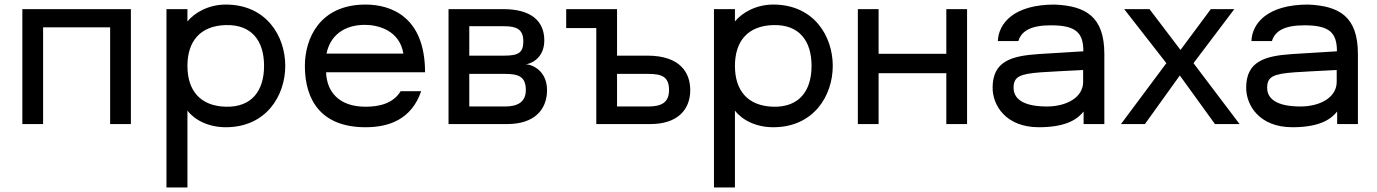

<svg xmlns="http://www.w3.org/2000/svg" viewBox="-20 -544 6040 842"><path d="M463 0H554V-504H78V0H169V-424H463Z M710 278H802V-59C833 -18 894 14 970 14C1148 14 1231 -125 1231 -255C1231 -386 1148 -524 970 -524C894 -524 833 -488 802 -450V-504H710ZM802 -255C802 -363 858 -431 970 -434C1084 -437 1138 -365 1138 -255C1138 -146 1084 -73 970 -76C858 -79 802 -147 802 -255Z M1583 14C1684 14 1784 -19 1827 -144H1737C1703 -88 1639 -76 1583 -76C1466 -76 1413 -142 1410 -227H1844C1844 -473 1692 -524 1583 -524C1382 -524 1317 -375 1317 -255C1317 -103 1390 14 1583 14ZM1412 -309C1427 -385 1486 -435 1580 -435C1637 -435 1732 -412 1749 -309Z M1947 0H2205C2321 0 2379 -61 2379 -149C2379 -231 2317 -262 2284 -262C2300 -262 2367 -283 2367 -367C2367 -451 2310 -504 2187 -504H1947ZM2038 -77V-220H2193C2253 -220 2286 -209 2286 -149C2286 -98 2252 -77 2195 -77ZM2038 -300V-429H2190C2242 -429 2275 -418 2275 -363C2275 -313 2254 -300 2191 -300Z M2595 0H2833C2949 0 3007 -61 3007 -149C3007 -222 2966 -300 2819 -300H2686V-504H2463V-421H2595ZM2686 -77V-220H2821C2881 -220 2914 -209 2914 -149C2914 -94 2880 -77 2823 -77Z M3111 278H3203V-59C3234 -18 3295 14 3371 14C3549 14 3632 -125 3632 -255C3632 -386 3549 -524 3371 -524C3295 -524 3234 -488 3203 -450V-504H3111ZM3203 -255C3203 -363 3259 -431 3371 -434C3485 -437 3539 -365 3539 -255C3539 -146 3485 -73 3371 -76C3259 -79 3203 -147 3203 -255Z M3742 0H3833V-223H4130V0H4221V-504H4130V-308H3833V-504H3742Z M4536 14C4666 14 4710 -28 4732 -55V0H4823V-307C4823 -472 4741 -518 4605 -524C4425 -524 4359 -441 4356 -364H4446C4459 -408 4501 -433 4588 -433C4697 -433 4731 -402 4731 -319L4536 -307C4414 -299 4333 -275 4333 -159C4333 -83 4390 14 4536 14ZM4425 -159C4425 -207 4450 -220 4546 -227C4564 -228 4661 -234 4730 -237V-185C4730 -116 4656 -77 4571 -77C4439 -77 4425 -131 4425 -159Z M4896 0H5001L5154 -213L5308 0H5416L5214 -267L5393 -504H5290L5157 -325L5021 -504H4910L5095 -267Z M5648 14C5778 14 5822 -28 5844 -55V0H5935V-307C5935 -472 5853 -518 5717 -524C5537 -524 5471 -441 5468 -364H5558C5571 -408 5613 -433 5700 -433C5809 -433 5843 -402 5843 -319L5648 -307C5526 -299 5445 -275 5445 -159C5445 -83 5502 14 5648 14ZM5537 -159C5537 -207 5562 -220 5658 -227C5676 -228 5773 -234 5842 -237V-185C5842 -116 5768 -77 5683 -77C5551 -77 5537 -131 5537 -159Z"/></svg>

Font: Hibana 45 SubMedium
Style: Regular
Weight: 500
Width: 6
Designer: pygmalion
Foundry: ybstudio
Version: Version 2021.007;FEAKit 1.0